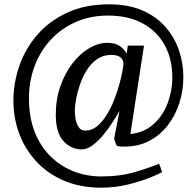

<svg xmlns="http://www.w3.org/2000/svg" viewBox="-20 -748 901 888"><path d="M571 -537H646L583 -128Q647 -135 690 -173.5Q733 -212 755 -270Q777 -328 777 -390Q777 -476 741 -540.5Q705 -605 638.5 -640.5Q572 -676 480 -676Q399 -676 332 -647Q265 -618 216 -565.5Q167 -513 140.5 -443.5Q114 -374 114 -293Q114 -204 141 -136.5Q168 -69 215 -23.5Q262 22 322 45Q382 68 448 68Q536 68 605 47.5Q674 27 716 9Q718 14 719.5 19Q721 24 723 28Q725 36 727.5 41.5Q730 47 730 48Q715 57 672.5 74Q630 91 571.5 105.5Q513 120 447 120Q353 120 278 88.5Q203 57 150.5 1.5Q98 -54 70 -127Q42 -200 42 -282Q42 -364 69.5 -443.5Q97 -523 152.5 -587Q208 -651 291 -689.5Q374 -728 484 -728Q574 -728 639 -699.5Q704 -671 746 -622.5Q788 -574 808 -514.5Q828 -455 828 -392Q828 -329 809.5 -271.5Q791 -214 756 -168.5Q721 -123 670.5 -96.5Q620 -70 557 -70Q546 -70 537.5 -70.5Q529 -71 524 -72Q520 -73 517.5 -78.5Q515 -84 513 -91Q509 -100 508 -108L533 -236Q522 -216 503 -186Q484 -156 460 -126.5Q436 -97 409.5 -77Q383 -57 358 -57Q309 -57 273.5 -95.5Q238 -134 238 -218Q238 -289 259 -349Q280 -409 315 -454.5Q350 -500 392.5 -525Q435 -550 477 -550Q512 -550 533.5 -535.5Q555 -521 566 -499ZM551 -453Q551 -471 537.5 -482.5Q524 -494 494 -494Q457 -494 428.5 -474Q400 -454 380.5 -422Q361 -390 349 -354.5Q337 -319 331.5 -287Q326 -255 326 -235Q326 -217 330 -195.5Q334 -174 344.5 -159Q355 -144 374 -144Q405 -144 429.5 -164.5Q454 -185 474 -217.5Q494 -250 508.5 -287.5Q523 -325 532.5 -360Q542 -395 546.5 -420.5Q551 -446 551 -453Z"/></svg>

Font: Brawler
Style: Regular
Weight: 400
Designer: Oleg Frolov, Haley Fiege
Foundry: Oleg Frolov, Haley Fiege
Version: Version 1.101; ttfautohint (v1.8.3)